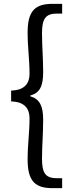

<svg xmlns="http://www.w3.org/2000/svg" viewBox="-20 -811 378 1001"><path d="M255 170H304V118H275C215 118 199 88 199 16C199 -52 205 -111 205 -187C205 -258 187 -295 138 -309V-313C187 -326 205 -362 205 -434C205 -511 199 -569 199 -637C199 -709 215 -740 275 -740H304V-791H255C166 -791 124 -758 124 -642C124 -561 134 -502 134 -426C134 -383 114 -340 38 -339V-282C114 -281 134 -238 134 -194C134 -119 124 -60 124 21C124 137 166 170 255 170Z"/></svg>

Font: Noto Sans Japanese Regular
Style: Regular
Weight: 400
Designer: Ryoko NISHIZUKA (kana & ideographs); Paul D. Hunt (Latin, Greek & Cyrillic); Wenlong ZHANG (bopomofo); Sandoll Communica
Foundry: Adobe Systems Incorporated
Version: Version 1.000;PS 1;hotconv 1.0.78;makeotf.lib2.5.61930